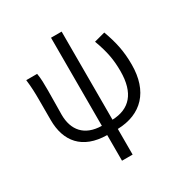

<svg xmlns="http://www.w3.org/2000/svg" viewBox="-200 -850 1156 1206"><g transform="rotate(-30 378.5 -247.0)"><path d="M338 199H415V13C589 8 693 -100 693 -294C693 -389 678 -461 644 -554L565 -533C600 -438 611 -375 611 -293C611 -134 540 -58 415 -54V-693H338V-54C214 -56 154 -129 154 -241C154 -275 156 -354 156 -415C156 -462 156 -502 149 -540H70C77 -484 78 -438 78 -395V-246C78 -92 160 11 338 13Z"/></g></svg>

Font: ChiuKong Gothic CL Normal
Style: Regular
Weight: 350
Designer: Ryoko NISHIZUKA 西塚涼子 (kana, bopomofo & ideographs); Paul D. Hunt (Latin, Greek & Cyrillic); Sandoll Communications 산돌커뮤니
Foundry: Adobe
Version: Version 1.300